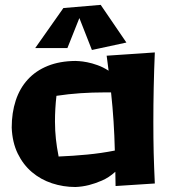

<svg xmlns="http://www.w3.org/2000/svg" viewBox="-20 -729 689 769"><path d="M442.9 16.1Q442.9 2 442.4 -12.5Q441.9 -26.9 441.9 -41Q416 -17.6 387.9 -5.6Q359.9 6.3 336.4 12.2Q309.1 19 282.2 20Q233.4 20 188.2 5.1Q143.1 -9.8 107.9 -39.6Q72.8 -69.3 51 -114Q29.3 -158.7 26.9 -217.8Q26.9 -277.3 43 -326.4Q59.1 -375.5 91.3 -410.6Q123.5 -445.8 171.4 -465.1Q219.2 -484.4 282.2 -484.9Q284.2 -484.9 297.1 -484.1Q310.1 -483.4 329.1 -479.7Q348.1 -476.1 370.6 -468Q393.1 -460 415 -445.8L407.2 -505.9L600.1 -519Q594.2 -378.9 594.2 -240.2Q594.2 -206.5 594.5 -176.5Q594.7 -146.5 595.5 -116.9Q596.2 -87.4 597.4 -57.4Q598.6 -27.3 600.1 5.9ZM214.8 -102.1Q272.9 -104.5 329.1 -109.9Q385.3 -115.2 439.9 -126Q438.5 -186.5 434.8 -243.2Q431.2 -299.8 424.8 -358.9H397Q349.6 -358.9 302 -355.7Q254.4 -352.5 206.1 -345.2Q200.2 -293.9 200.2 -242.2Q200.2 -222.7 201.2 -205.8Q202.1 -189 203.9 -172.4Q205.6 -155.8 208.3 -138.7Q210.9 -121.6 214.8 -102.1ZM486.3 -558.6 348.1 -528.8 297.9 -656.7 250 -536.6H121.1L233.9 -696.8L383.3 -709.5Z"/></svg>

Font: Galindo
Style: Regular
Weight: 400
Version: Version 1.000